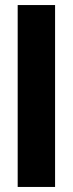

<svg xmlns="http://www.w3.org/2000/svg" viewBox="-20 -740 288 760"><path d="M50 0V-720H198V0Z"/></svg>

Font: Instrument Sans SemiCondensed
Style: Bold
Weight: 700
Width: 4
Designer: Rodrigo Fuenzalida
Foundry: fragTYPE
Version: Version 1.000;gftools[0.9.28]